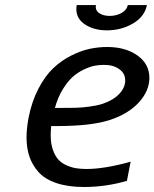

<svg xmlns="http://www.w3.org/2000/svg" viewBox="-20 -728 611 760"><path d="M561.5 -708Q552.7 -662.1 506.3 -635Q460 -607.9 403.3 -607.9Q352.5 -607.9 317.4 -630.6Q282.2 -653.3 282.2 -691.9Q282.2 -699.2 283.7 -708H359.9Q358.9 -703.1 358.9 -701.2Q358.9 -684.1 375 -674.6Q391.1 -665 414.1 -665Q439.9 -665 460.9 -676.5Q481.9 -688 485.8 -708ZM404.3 -542Q477.1 -542 524.2 -508.3Q571.3 -474.6 571.3 -419.9Q571.3 -368.2 529.5 -322.5Q487.8 -276.9 414.1 -252.9Q341.3 -229 204.6 -229H182.6Q180.7 -211.4 180.7 -192.4Q180.7 -159.7 189.2 -135.3Q197.8 -110.8 210.9 -96.4Q224.1 -82 243.7 -73.5Q263.2 -64.9 281.7 -62Q300.3 -59.1 322.3 -59.1Q393.6 -59.1 497.1 -87.9L482.4 -12.2Q399.4 12.2 312.5 12.2Q249 12.2 203.1 -3.4Q157.2 -19 132.3 -47.1Q107.4 -75.2 96.2 -108.9Q85 -142.6 85 -184.6Q85 -218.3 93.3 -263.2Q106 -327.1 132.3 -377.4Q158.7 -427.7 190.7 -458Q222.7 -488.3 261.5 -507.8Q300.3 -527.3 335 -534.7Q369.6 -542 404.3 -542ZM385.7 -316.9Q428.7 -331.5 452.1 -356.4Q475.6 -381.3 475.6 -409.7Q475.6 -437.5 452.1 -454.3Q428.7 -471.2 391.6 -471.2Q373 -471.2 354.7 -467.8Q336.4 -464.4 312.5 -453.1Q288.6 -441.9 268.3 -424.1Q248 -406.2 228.5 -374.5Q209 -342.8 197.3 -300.8H218.8Q258.3 -300.8 279.5 -301.3Q300.8 -301.8 331.8 -305.7Q362.8 -309.6 385.7 -316.9Z"/></svg>

Font: Aurulent Sans
Style: Italic
Weight: 400
Italic angle: -11°
Version: Version 2007.05.04